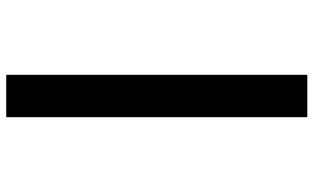

<svg xmlns="http://www.w3.org/2000/svg" viewBox="-215 -648 1006 616"><g transform="rotate(90 288.0 -340.0)"><path d="M220 143H356V-823H220Z"/></g></svg>

Font: Iosevka Sparkle Extrabold
Style: Regular
Weight: 800
Designer: Belleve Invis
Foundry: Belleve Invis
Version: Version 4.5.0; ttfautohint (v1.8.3)